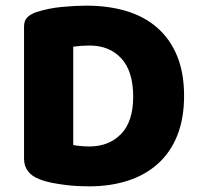

<svg xmlns="http://www.w3.org/2000/svg" viewBox="-20 -643 706 679"><path d="M451 -301Q451 -391 409 -436.5Q367 -482 297 -482Q283 -482 268.5 -481Q254 -480 239 -478V-130Q250 -128 266 -126.5Q282 -125 296 -125Q365 -125 408 -169Q451 -213 451 -301ZM631 -304Q631 -224 607 -164Q583 -104 538.5 -64Q494 -24 432 -4Q370 16 295 16Q278 16 256 15Q234 14 210.5 11Q187 8 163.5 3.5Q140 -1 120 -9Q65 -30 65 -82V-549Q65 -570 76.5 -581.5Q88 -593 108 -600Q151 -614 199 -618.5Q247 -623 285 -623Q363 -623 426.5 -604Q490 -585 535.5 -545.5Q581 -506 606 -446Q631 -386 631 -304Z"/></svg>

Font: Baloo Paaji 2 ExtraBold
Style: Regular
Weight: 800
Designer: Shuchita Grover, Noopur Datye and Ek Type
Foundry: Ek Type
Version: Version 1.640;hotconv 1.0.111;makeotfexe 2.5.65597; ttfautoh